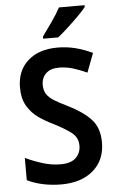

<svg xmlns="http://www.w3.org/2000/svg" viewBox="-62 -980 626 1031"><g transform="rotate(-5 251.0 -464.0)"><path d="M463 -196Q463 -101 399 -45.5Q335 10 226 10Q176 10 128.5 0Q81 -10 43 -29V-149Q85 -129 134 -113.5Q183 -98 231 -98Q288 -98 314.5 -124Q341 -150 341 -189Q341 -233 307 -259.5Q273 -286 210 -318Q172 -336 135 -361.5Q98 -387 74 -427Q50 -467 50 -528Q50 -618 109 -671Q168 -724 269 -724Q318 -724 364 -712.5Q410 -701 457 -679L418 -576Q376 -595 340.5 -605.5Q305 -616 268 -616Q222 -616 197.5 -592.5Q173 -569 173 -531Q173 -502 185.5 -482Q198 -462 226 -444.5Q254 -427 298 -406Q377 -367 420 -321Q463 -275 463 -196ZM434 -928Q419 -909 391 -881Q363 -853 332.5 -825Q302 -797 278 -778H197V-790Q221 -823 249.5 -863.5Q278 -904 296 -938H434Z"/></g></svg>

Font: Noto Sans Tamil SemiCondensed SemiBold
Style: Regular
Weight: 600
Width: 4
Designer: Jelle Bosma - Monotype Design Team
Foundry: Monotype Imaging Inc.
Version: Version 2.004; ttfautohint (v1.8.4.7-5d5b)